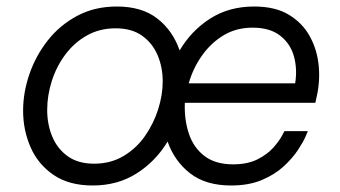

<svg xmlns="http://www.w3.org/2000/svg" viewBox="-20 -560 1046 590"><path d="M265 10Q192 10 144.5 -22.5Q97 -55 74 -107.5Q51 -160 51 -220Q51 -276 70.5 -332.5Q90 -389 127 -436Q164 -483 217.5 -511.5Q271 -540 339 -540Q416 -540 463.5 -503Q511 -466 532 -405Q568 -466 626 -503Q684 -540 761 -540Q826 -540 868 -514.5Q910 -489 932.5 -447.5Q955 -406 959.5 -356.5Q964 -307 952 -258L949 -244H548Q546 -192 560.5 -149Q575 -106 608.5 -80.5Q642 -55 696 -55Q741 -55 771.5 -70.5Q802 -86 820 -106.5Q838 -127 846 -142Q854 -157 854 -157H926Q926 -157 919 -140.5Q912 -124 895.5 -99Q879 -74 852 -49Q825 -24 785 -7Q745 10 690 10Q612 10 564 -27.5Q516 -65 495 -125Q459 -65 400.5 -27.5Q342 10 265 10ZM560 -304H887Q894 -347 883.5 -386Q873 -425 841.5 -450Q810 -475 756 -475Q706 -475 667 -451.5Q628 -428 600.5 -389Q573 -350 560 -304ZM269 -57Q320 -57 359.5 -80.5Q399 -104 425.5 -142Q452 -180 466 -224Q480 -268 480 -310Q480 -353 464.5 -390Q449 -427 417 -450Q385 -473 335 -473Q286 -473 247 -451Q208 -429 180.5 -392Q153 -355 139 -310.5Q125 -266 125 -222Q125 -178 140.5 -140.5Q156 -103 188 -80Q220 -57 269 -57Z"/></svg>

Font: Be Vietnam Pro Light
Style: Italic
Weight: 300
Italic angle: -12°
Designer: Lam Bao, Tony Le, Vietanh Nguyen
Foundry: Yellow Type Foundry
Version: Version 1.002; ttfautohint (v1.8.3)